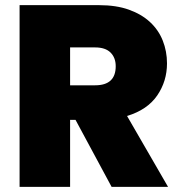

<svg xmlns="http://www.w3.org/2000/svg" viewBox="-20 -725 701 745"><path d="M429 -468Q429 -501 409 -521Q389 -541 349 -541H252V-394H349Q429 -394 429 -468ZM365 -705Q431 -705 480 -687.5Q529 -670 562 -639.5Q595 -609 611.5 -567.5Q628 -526 628 -479Q628 -410 590 -354.5Q552 -299 473 -275L632 0H413L273 -260H252V0H56V-705Z"/></svg>

Font: SVN-Poppins ExtraBold
Style: Regular
Weight: 800
Designer: Ninad Kale (Devanagari), Jonny Pinhorn (Latin)
Foundry: Indian Type Foundry
Version: Version 3.002 2017; ttfautohint (v1.8.3)